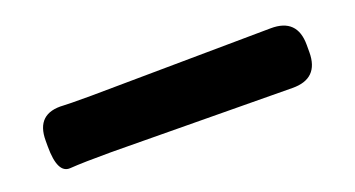

<svg xmlns="http://www.w3.org/2000/svg" viewBox="-28 -670 1056 571"><g transform="rotate(-20 500.0 -384.5)"><path d="M86 -375V-394Q86 -480 172 -474Q179 -473 259 -473L829 -479Q913 -480 913 -396V-373Q913 -289 829 -290L259 -295Q168 -295 127 -292Q86 -289 86 -375Z"/></g></svg>

Font: Resource Han Rounded TW Heavy
Style: Regular
Weight: 900
Designer: Cyano Hao (round all glyphs); Ryoko NISHIZUKA 西塚涼子 (kana, bopomofo & ideographs); Paul D. Hunt (Latin, Greek & Cyrillic)
Foundry: Cyano Hao
Version: 0.990